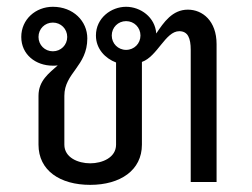

<svg xmlns="http://www.w3.org/2000/svg" viewBox="-20 -528 732 557"><path d="M345.8 -466.7C369.2 -466.7 387.5 -448.3 387.5 -425C387.5 -401.7 369.2 -383.3 345.8 -383.3C322.5 -383.3 304.2 -401.7 304.2 -425C304.2 -448.3 322.5 -466.7 345.8 -466.7ZM133.3 -462.5C156.7 -462.5 175 -444.2 175 -420.8C175 -397.5 156.7 -379.2 133.3 -379.2C110 -379.2 91.7 -397.5 91.7 -420.8C91.7 -444.2 110 -462.5 133.3 -462.5ZM433.3 -430.8C430 -478.3 387.5 -508.3 345.8 -508.3C302.5 -508.3 258.3 -475.8 258.3 -425C258.3 -385.8 285.8 -358.3 316.7 -346.7V-108.3C316.7 -70.8 276.7 -54.2 241.7 -54.2C206.7 -54.2 166.7 -70.8 166.7 -108.3V-250C166.7 -316.7 233.3 -335.8 233.3 -416.7C233.3 -466.7 192.5 -508.3 133.3 -508.3C83.3 -508.3 41.7 -471.7 41.7 -420.8C41.7 -370 83.3 -337.5 133.3 -337.5C138.3 -337.5 142.5 -337.5 147.5 -338.3C122.5 -315.8 91.7 -294.2 91.7 -250V-108.3C91.7 -33.3 154.2 8.3 241.7 8.3C329.2 8.3 391.7 -34.2 391.7 -108.3V-348.3C436.7 -364.2 460 -437.5 500 -437.5C525 -437.5 533.3 -417.5 533.3 -383.3V0H608.3V-400C608.3 -467.5 567.5 -500 525 -500C480 -500 455 -463.3 433.3 -430.8Z"/></svg>

Font: BoonHome
Style: Book
Weight: 400
Designer: Sungsit Sawaiwan
Foundry: Sungsit Sawaiwan
Version: Version 0.2